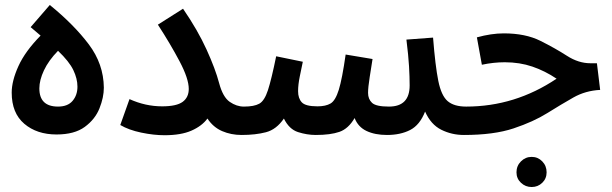

<svg xmlns="http://www.w3.org/2000/svg" viewBox="-20 -537 2456 771"><path d="M397 -185Q396 -280 336.5 -359Q277 -438 180 -517L103 -428L143 -394Q81 -331 54 -271.5Q27 -212 27 -165Q27 -83 77.5 -40Q128 3 207 3Q279 3 320.5 -27.5Q362 -58 379.5 -102Q397 -146 397 -185ZM138 -182Q138 -215 156.5 -254.5Q175 -294 213 -333Q258 -290 274.5 -255.5Q291 -221 291 -189Q291 -155 271.5 -132Q252 -109 213 -109Q138 -109 138 -182Z M950 5Q1017 5 1017 -54Q1017 -77 1003 -93Q989 -109 959 -109Q930 -109 902.5 -128Q875 -147 860 -203Q845 -260 809.5 -338Q774 -416 715 -502L614 -438Q664 -361 701 -291Q738 -221 738 -180Q738 -146 713.5 -128Q689 -110 631 -110Q564 -110 500 -139L463 -35Q497 -15 547 -4.5Q597 6 641 6Q707 6 749 -12.5Q791 -31 813 -61Q836 -26 872 -10.5Q908 5 950 5Z M1910 -54Q1910 -77 1896 -93Q1882 -109 1852 -109Q1803 -109 1777.5 -131Q1752 -153 1740 -212.5Q1728 -272 1719 -386L1612 -378Q1620 -314 1622.5 -271Q1625 -228 1625 -194Q1625 -109 1542 -109Q1490 -109 1474 -124Q1458 -139 1458 -164Q1458 -186 1464.5 -227Q1471 -268 1476 -300L1368 -318Q1354 -220 1340.5 -176.5Q1327 -133 1307.5 -121.5Q1288 -110 1255 -110Q1207 -110 1192 -126Q1177 -142 1177 -171Q1177 -197 1184 -231Q1191 -265 1196 -289L1089 -311Q1070 -218 1056 -175Q1042 -132 1021 -120.5Q1000 -109 960 -109L950 5Q1006 5 1048 -6Q1090 -17 1120 -61Q1141 -18 1177 -6.5Q1213 5 1248 5Q1307 5 1343 -7.5Q1379 -20 1404 -63Q1418 -27 1452 -11Q1486 5 1534 5Q1588 5 1627 -15Q1666 -35 1687 -89Q1710 -37 1752 -16Q1794 5 1843 5Q1910 5 1910 -54Z M1843 5Q1963 5 2042.5 -21.5Q2122 -48 2178 -83Q2234 -118 2282.5 -145.5Q2331 -173 2390 -176L2377 -283H2351Q2303 -283 2256.5 -313Q2210 -343 2150 -373Q2090 -403 2003 -403Q1953 -403 1895 -387L1915 -277Q1962 -287 2007 -287Q2067 -287 2118 -269.5Q2169 -252 2215 -221Q2048 -109 1852 -109ZM2115 214Q2140 214 2157.5 197Q2175 180 2175 155Q2175 129 2157.5 111Q2140 93 2115 93Q2090 93 2072 111Q2054 129 2054 155Q2054 180 2072 197Q2090 214 2115 214Z"/></svg>

Font: Noto Sans Arabic UI SemiCondensed Semi
Style: Regular
Weight: 600
Width: 4
Designer: Nadine Chahine - Monotype Design Team
Foundry: Monotype Imaging Inc.
Version: Version 1.900